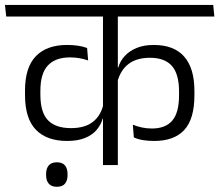

<svg xmlns="http://www.w3.org/2000/svg" viewBox="-38 -650 864 756"><path d="M-13.5 -585H806L801.5 -630.5H-18.5ZM60.5 -275.5Q60.5 -183.5 103.2 -139.2Q146 -95 226.5 -95Q267.5 -95 296.2 -106.5Q325 -118 342.2 -138.2Q359.5 -158.5 366.5 -183.5H373L370 -242.5Q360 -195.5 328.2 -170.5Q296.5 -145.5 241.5 -145.5Q181.5 -145.5 151.2 -176.2Q121 -207 121 -277.5V-292.5Q121 -361 150.8 -392.5Q180.5 -424 237.5 -424Q257 -424 274.2 -421Q291.5 -418 309 -412L305 -461Q287.5 -467.5 268 -470.2Q248.5 -473 226 -473Q146 -473 103.2 -428.8Q60.5 -384.5 60.5 -294ZM727.5 -292Q727.5 -381.5 687.2 -427.2Q647 -473 567.5 -473Q528.5 -473 500 -461.2Q471.5 -449.5 453.2 -429.5Q435 -409.5 427.5 -384H421L424 -327Q436 -373.5 468 -398Q500 -422.5 552.5 -422.5Q610.5 -422.5 638.8 -390.5Q667 -358.5 667 -290V-275.5Q667 -206 640.2 -175Q613.5 -144 560 -144Q539.5 -144 520.8 -148Q502 -152 485 -159L489 -109Q505 -101.5 525.5 -98.2Q546 -95 569 -95Q648 -95 687.8 -138.5Q727.5 -182 727.5 -274.5ZM426 -600.5H367.5V0H426ZM186 85.5Q207.5 85.5 217.8 73.2Q228 61 228 39.5Q228 39 228 37.5Q228 36 228 35Q228 13.5 217.8 1.2Q207.5 -11 186 -11Q164.5 -11 154 1.2Q143.5 13.5 143.5 35Q143.5 36 143.5 37.5Q143.5 39 143.5 39.5Q143.5 61 154 73.2Q164.5 85.5 186 85.5Z"/></svg>

Font: Anek Devanagari Medium Light
Style: Regular
Weight: 300
Version: Version 1.003